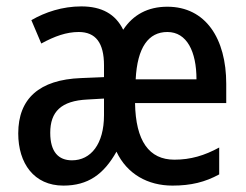

<svg xmlns="http://www.w3.org/2000/svg" viewBox="-20 -570 769 600"><path d="M503 -549C442 -549 396 -524 365 -477C341 -526 298 -550 234 -550C175 -550 121 -532 78 -507L109 -434C151 -457 188 -470 226 -470C279 -470 305 -436 305 -366V-329L233 -326C103 -321 37 -262 37 -153C37 -60 86 10 178 10C255 10 304 -25 344 -96C377 -26 442 10 519 10C577 10 621 -1 665 -25V-109C619 -84 576 -71 525 -71C446 -71 404 -129 402 -248H687V-308C687 -449 623 -549 503 -549ZM503 -470C564 -470 594 -409 594 -322H404C409 -422 444 -470 503 -470ZM253 -259 305 -262V-210C305 -120 264 -69 205 -69C163 -69 137 -95 137 -155C137 -221 171 -255 253 -259Z"/></svg>

Font: Noto Sans Gurmukhi UI Condensed Medium
Style: Regular
Weight: 500
Width: 3
Designer: Jelle Bosma - Monotype Design Team
Foundry: Monotype Imaging Inc.
Version: Version 2.004